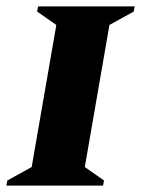

<svg xmlns="http://www.w3.org/2000/svg" viewBox="-50 -580 441 600"><path d="M-30 0 -27 -16 49 -58 126 -502 66 -544 69 -560H371L368 -544L292 -502L215 -58L275 -16L272 0Z"/></svg>

Font: Spectral SC ExtraBold
Style: Italic
Weight: 800
Italic angle: -10°
Designer: Jean-Baptiste Levee
Foundry: Production Type
Version: Version 2.001